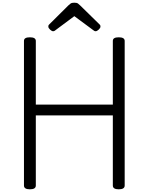

<svg xmlns="http://www.w3.org/2000/svg" viewBox="-20 -1392 1103 1426"><path d="M202 14Q158 14 158 -14V-1088Q158 -1102 169 -1108.5Q180 -1115 202 -1115Q246 -1115 246 -1088V-615H818V-1088Q818 -1102 829 -1108.5Q840 -1115 862 -1115Q906 -1115 906 -1088V-14Q906 0 895 7Q884 14 862 14Q818 14 818 -14V-535H246V-14Q246 0 235 7Q224 14 202 14ZM374 -1160Q365 -1160 352 -1172Q339 -1184 339 -1194Q339 -1197 339.5 -1201Q340 -1205 345 -1210L488 -1352Q495 -1359 504 -1365.5Q513 -1372 532 -1372Q551 -1372 559.5 -1365.5Q568 -1359 575 -1352L720 -1210Q725 -1205 725.5 -1201Q726 -1197 726 -1194Q726 -1184 713 -1172Q700 -1160 690 -1160Q684 -1160 679 -1163.5Q674 -1167 666 -1173L532 -1272L399 -1173Q392 -1167 386.5 -1163.5Q381 -1160 374 -1160Z"/></svg>

Font: Playwrite FR Moderne
Style: Regular
Weight: 400
Designer: Veronika Burian, José Scaglione
Foundry: TypeTogether
Version: Version 1.002